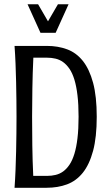

<svg xmlns="http://www.w3.org/2000/svg" viewBox="-20 -888 511 908"><path d="M201.7 -670.9Q253.9 -670.9 297.4 -654.8Q340.8 -638.7 371.8 -599.9Q402.8 -561 420.2 -496.6Q437.5 -432.1 437.5 -335.9Q437.5 -239.3 420.2 -174.6Q402.8 -109.9 371.6 -71Q340.3 -32.2 296.9 -16.1Q253.4 0 200.7 0H48.8Q51.8 -41.5 53.5 -85.2Q55.2 -128.9 56.2 -172.1Q57.1 -215.3 57.6 -256.8Q58.1 -298.3 58.1 -335.9Q58.1 -373.5 57.6 -415Q57.1 -456.5 56.2 -499.5Q55.2 -542.5 53.5 -585.9Q51.8 -629.4 48.8 -670.9ZM137.7 -615.2Q134.3 -543 133.1 -470.9Q131.8 -398.9 131.8 -335.9Q131.8 -272.9 132.8 -200.4Q133.8 -127.9 137.2 -56.2H202.6Q223.6 -56.2 242.9 -60.8Q262.2 -65.4 278.6 -77.1Q294.9 -88.9 308.6 -109.1Q322.3 -129.4 331.8 -160.4Q341.3 -191.4 346.4 -234.6Q351.6 -277.8 351.6 -335.9Q351.6 -394 346.4 -437.3Q341.3 -480.5 331.8 -511.5Q322.3 -542.5 308.6 -562.5Q294.9 -582.5 278.6 -594.2Q262.2 -606 242.9 -610.6Q223.6 -615.2 202.6 -615.2ZM304.2 -867.7 243.2 -732.9H171.4L110.4 -867.7H160.2L207 -787.1L253.9 -867.7Z"/></svg>

Font: Crushed
Style: Regular
Weight: 400
Width: 3
Designer: Astigmatic (AOETI)
Foundry: Astigmatic (AOETI)
Version: Version 001.000